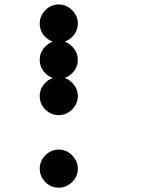

<svg xmlns="http://www.w3.org/2000/svg" viewBox="-20 -858 707 882"><path d="M250 -170.8Q285 -170.8 311.2 -144.6Q337.5 -118.3 337.5 -83.3Q337.5 -47.5 311.2 -21.7Q285 4.2 250 4.2Q214.2 4.2 188.3 -21.7Q162.5 -47.5 162.5 -83.3Q162.5 -118.3 188.3 -144.6Q214.2 -170.8 250 -170.8ZM250 -504.2Q285 -504.2 311.2 -477.9Q337.5 -451.7 337.5 -416.7Q337.5 -380.8 311.2 -355Q285 -329.2 250 -329.2Q214.2 -329.2 188.3 -355Q162.5 -380.8 162.5 -416.7Q162.5 -451.7 188.3 -477.9Q214.2 -504.2 250 -504.2ZM250 -670.8Q285 -670.8 311.2 -644.6Q337.5 -618.3 337.5 -583.3Q337.5 -547.5 311.2 -521.7Q285 -495.8 250 -495.8Q214.2 -495.8 188.3 -521.7Q162.5 -547.5 162.5 -583.3Q162.5 -618.3 188.3 -644.6Q214.2 -670.8 250 -670.8ZM250 -837.5Q285 -837.5 311.2 -811.3Q337.5 -785 337.5 -750Q337.5 -714.2 311.2 -688.3Q285 -662.5 250 -662.5Q214.2 -662.5 188.3 -688.3Q162.5 -714.2 162.5 -750Q162.5 -785 188.3 -811.3Q214.2 -837.5 250 -837.5Z"/></svg>

Font: 0xA000-Dots-Mono
Style: Dots-Mono
Weight: 400
Version: Version 0.1